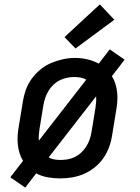

<svg xmlns="http://www.w3.org/2000/svg" viewBox="-20 -805 640 875"><path d="M95 50 27 3 85 -72Q75 -88 69 -107.5Q63 -127 61 -147.5Q59 -168 60.5 -189Q62 -210 66 -231L84 -341Q88 -368 97.5 -395Q107 -422 124 -445.5Q141 -469 164 -488Q187 -507 213.5 -518Q240 -529 267 -535Q294 -541 322 -541Q351 -541 378.5 -534.5Q406 -528 430 -515L480 -580L548 -533L490 -458Q500 -442 506 -422.5Q512 -403 514 -382.5Q516 -362 514.5 -341Q513 -320 509 -299L491 -189Q487 -162 477.5 -135.5Q468 -109 451.5 -85Q435 -61 412 -42.5Q389 -24 362.5 -12.5Q336 -1 308.5 3.5Q281 8 254 8Q225 8 197 3Q169 -2 145 -15ZM157 -164 373 -442Q361 -449 347 -451.5Q333 -454 318 -454Q301 -454 284.5 -450.5Q268 -447 252 -439Q236 -431 223 -418.5Q210 -406 201 -391Q192 -376 186.5 -360Q181 -344 178 -327L160 -217Q158 -204 157 -190.5Q156 -177 157 -164ZM255 -76Q272 -76 289 -79Q306 -82 322 -90Q338 -98 351 -110.5Q364 -123 373.5 -138Q383 -153 388.5 -169.5Q394 -186 397 -203L415 -313Q417 -326 418 -339.5Q419 -353 418 -366L202 -88Q213 -81 227 -78.5Q241 -76 255 -76Q255 -76 255 -76Q255 -76 255 -76ZM324 -584 274 -636 435 -785 501 -715Z"/></svg>

Font: Iosevka Slab MdExObl
Style: Regular
Weight: 500
Width: 7
Italic angle: -9°
Monospace: yes
Designer: Belleve Invis
Foundry: Belleve Invis
Version: Version 11.1.1; ttfautohint (v1.8.3)